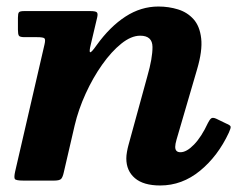

<svg xmlns="http://www.w3.org/2000/svg" viewBox="-20 -554 756 589"><path d="M54 -520H257Q273 -520 277 -516.2Q281 -512.5 278 -500L258.5 -417.5Q253 -395.5 256.5 -393.8Q260 -392 276.5 -415.5Q317.5 -472.5 365 -503.2Q412.5 -534 466 -534Q497.5 -534 526 -525.2Q554.5 -516.5 573.8 -495Q593 -473.5 597.2 -436Q601.5 -398.5 584.5 -341L521.5 -125.5Q517.5 -111.5 517.5 -103.5Q517.5 -87 533.5 -87Q552.5 -87 575.2 -110.5Q598 -134 618 -177Q623 -187 627.8 -190.8Q632.5 -194.5 643 -190L674 -175Q686.5 -170 687.5 -165.5Q688.5 -161 682 -147Q648.5 -75 593.5 -30Q538.5 15 471.5 15Q420 15 393.8 -7.5Q367.5 -30 367.5 -68Q367.5 -77 369.5 -88.2Q371.5 -99.5 374 -108.5L432 -320Q448 -375.5 447.8 -410Q447.5 -444.5 410 -444.5Q382.5 -444.5 352.2 -420.2Q322 -396 293.5 -355.8Q265 -315.5 242.8 -266.8Q220.5 -218 209 -169L175.5 -24.5Q172.5 -11 167.8 -5.5Q163 0 146 0H52Q28.5 0 25.5 -5Q22.5 -10 26.5 -28L116.5 -417.5Q120 -432.5 116.5 -436.2Q113 -440 93.5 -440H55.5Q41 -440 38 -444.5Q35 -449 35 -463V-499.5Q35 -512.5 38 -516.2Q41 -520 54 -520Z"/></svg>

Font: Besley*
Style: Bold Italic
Weight: 700
Italic angle: -13°
Designer: Owen Earl
Foundry: indestructible type*
Version: Version 2.000; ttfautohint (v1.8.3)